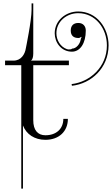

<svg xmlns="http://www.w3.org/2000/svg" viewBox="-20 -820 663 1137"><path d="M406 -532C405.5 -526.8 385.7 -525.7 377 -528.7C337.4 -542.3 314 -583 314 -623C314 -692 374 -742 443 -742C545 -742 613 -652 613 -551C613 -424 514 -335 404 -322L406 -312C521 -325 622 -417 623 -551C623 -656 552 -752 443 -752C370 -752 304 -699 304 -623C304 -569 342 -514 406 -514C455 -514 488 -564 488 -639C488 -666 471 -684 444 -684C415 -684 399 -668 399 -639C399 -610 415 -595 444 -595C451 -595 457 -598 460 -602L463 -600C461 -596 458 -590 457 -582C453 -561 433 -532 406 -532ZM177 -434H388V-461H164V-462C172 -466 177 -482 177 -503V-640V-800H167V-763C167 -698 133 -534 133 -534C127.8 -498.7 105 -461 60 -461H10V-434H106V297H116V-77C136.1 -24.5 184.8 8 249 8C329 8 382 -42 382 -116H355C355 -57 313 -19 249 -19C203 -19 177 -50 177 -108Z"/></svg>

Font: FoglihtenNo04
Style: Regular
Weight: 500
Designer: gluk (gluksza@wp.pl)
Foundry: gluk (gluksza@wp.pl)
Version: Version 0.70